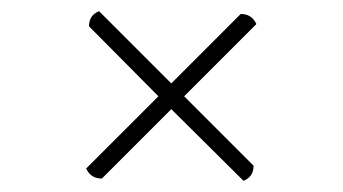

<svg xmlns="http://www.w3.org/2000/svg" viewBox="-20 -461 612 343"><path d="M415 -138 286 -266 162 -142Q142 -142 134 -160L263 -289L139 -414Q139 -434 157 -441L286 -312L410 -436Q430 -436 438 -418L309 -289L433 -165Q433 -145 415 -138Z"/></svg>

Font: Petrona ExtraLight
Style: Regular
Weight: 200
Designer: Ringo R. Seeber
Foundry: Ringo R. Seeber
Version: Version 2.001; ttfautohint (v1.8.3)